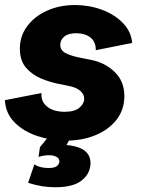

<svg xmlns="http://www.w3.org/2000/svg" viewBox="-22 -561 575 784"><path d="M247.6 13.2Q187 13.2 130.9 -5.4Q74.7 -23.9 37.8 -60.8Q1 -97.7 -2 -151.9L147.5 -181.2Q144.5 -146 170.9 -125.2Q197.3 -104.5 242.2 -104.5Q282.7 -104.5 302.2 -121.1Q321.8 -137.7 321.8 -158.2Q321.8 -176.3 305.2 -190.4Q288.6 -204.6 257.3 -210.4L218.3 -218.3Q185.1 -224.6 147.9 -239.5Q110.8 -254.4 85 -283.7Q59.1 -313 59.1 -361.8Q59.1 -413.6 88.9 -453.9Q118.7 -494.1 169.9 -517.3Q221.2 -540.5 284.2 -540.5Q341.3 -540.5 393.3 -521.5Q445.3 -502.4 479.5 -467.5Q513.7 -432.6 517.6 -385.7L369.1 -356Q369.6 -390.6 347.2 -408Q324.7 -425.3 289.1 -425.3Q256.8 -425.3 240.5 -411.6Q224.1 -397.9 224.1 -378.4Q224.1 -354.5 247.6 -343.3Q271 -332 303.7 -325.7L350.1 -316.4Q405.8 -305.7 445.8 -267.6Q485.8 -229.5 485.8 -168.5Q485.8 -113.3 454.1 -72.5Q422.4 -31.7 368.4 -9.3Q314.5 13.2 247.6 13.2ZM203.1 203.6Q177.7 203.6 150.6 199.5Q123.5 195.3 92.8 185.5L118.2 110.4Q141.1 125 175.8 125Q201.2 125 210.2 117.2Q219.2 109.4 220.2 101.1Q222.7 82 197.5 75.2Q172.4 68.4 135.3 79.6L141.1 40L190.4 -20.5H273.4L272.5 -9.8L249.5 31.2Q354 40.5 347.2 113.3Q343.3 152.3 308.8 178Q274.4 203.6 203.1 203.6Z"/></svg>

Font: Schibsted Grotesk ExtraBold
Style: Italic
Weight: 800
Italic angle: -12°
Designer: Bakken & Baeck AS, Henrik Kongsvoll
Foundry: Schibsted ASA
Version: Version 1.100; ttfautohint (v1.8.4.7-5d5b);gftools[0.9.25]